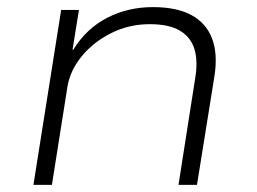

<svg xmlns="http://www.w3.org/2000/svg" viewBox="-20 -520 724 540"><path d="M74 0 152 -492H202L184 -380H186Q223 -440 281.5 -470Q340 -500 410 -500Q477 -500 518.5 -477.5Q560 -455 576.5 -411.5Q593 -368 583 -305L534 0H482L529 -300Q537 -348 527 -381.5Q517 -415 486.5 -433.5Q456 -452 401 -452Q343 -452 293 -427Q243 -402 210.5 -362.5Q178 -323 170 -278L126 0Z"/></svg>

Font: Nunito Sans 7pt SemiExpanded ExtraLight
Style: Italic
Weight: 250
Width: 6
Italic angle: -9°
Designer: Vernon Adams
Foundry: Vernon Adams
Version: Version 3.101;gftools[0.9.27]